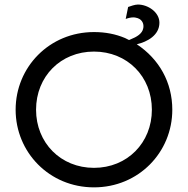

<svg xmlns="http://www.w3.org/2000/svg" viewBox="-20 -810 827 845"><path d="M393.6 -583C540 -583 648.4 -473.6 648.4 -327.1C648.4 -181.6 540 -71.3 393.6 -71.3C247.1 -71.3 138.7 -181.6 138.7 -327.1C138.7 -473.6 247.1 -583 393.6 -583ZM393.6 -668.9C197.3 -668.9 48.8 -514.6 48.8 -327.1C48.8 -139.6 197.3 14.6 393.6 14.6C589.8 14.6 738.3 -139.6 738.3 -327.1C738.3 -447.3 680.7 -549.8 582 -615.2C628.9 -626 681.6 -655.3 681.6 -710C681.6 -756.8 630.9 -790 586.9 -790C574.2 -790 554.7 -783.2 543.9 -779.3L533.2 -726.6C545.9 -731.4 557.6 -733.4 565.4 -733.4C569.3 -733.4 573.2 -733.4 577.1 -732.4C604.5 -727.5 611.3 -708 611.3 -695.3C611.3 -692.4 611.3 -688.5 610.4 -685.5C606.4 -662.1 582 -647.5 554.7 -636.7C551.8 -635.7 549.8 -634.8 547.9 -633.8L530.3 -642.6C488.3 -660.2 443.4 -668.9 393.6 -668.9Z"/></svg>

Font: Sen-gleads
Style: Regular
Weight: 400
Designer: Kosal Sen, Philatype
Foundry: Philatype
Version: Version 1.004; ttfautohint (v1.8.3)